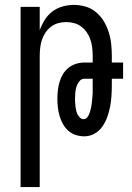

<svg xmlns="http://www.w3.org/2000/svg" viewBox="-20 -548 540 783"><path d="M64 215V-520H142V-425Q150 -447 162.5 -467Q175 -487 193.5 -501Q212 -515 235 -521.5Q258 -528 281 -528Q306 -528 329.5 -521Q353 -514 372 -498Q391 -482 403.5 -461Q416 -440 423.5 -416.5Q431 -393 433.5 -368.5Q436 -344 436 -320V-293H482V-227H436V-200Q436 -178 434.5 -156Q433 -134 429 -113Q425 -92 417.5 -71Q410 -50 397.5 -32Q385 -14 365.5 -3Q346 8 324 8Q306 8 289 2.5Q272 -3 258.5 -15Q245 -27 236.5 -42.5Q228 -58 223 -75Q218 -92 216 -110Q214 -128 214 -145Q214 -163 216 -180.5Q218 -198 223 -214.5Q228 -231 237 -246Q246 -261 260 -272Q274 -283 291 -288Q308 -293 325 -293H358V-320Q358 -337 356 -353.5Q354 -370 349 -385.5Q344 -401 334.5 -415Q325 -429 312 -439Q299 -449 283 -453.5Q267 -458 250 -458Q233 -458 217 -453.5Q201 -449 188 -439Q175 -429 165.5 -415Q156 -401 151 -385.5Q146 -370 144 -353.5Q142 -337 142 -320V215ZM321 -62Q329 -62 334.5 -68Q340 -74 343 -81Q346 -88 348 -95Q350 -102 351.5 -109.5Q353 -117 354 -124.5Q355 -132 355.5 -139.5Q356 -147 357 -154.5Q358 -162 358 -169.5Q358 -177 358 -184.5Q358 -192 358 -200V-227H325Q312 -227 304 -217Q296 -207 292 -195Q288 -183 287 -170.5Q286 -158 286 -145Q286 -137 286.5 -129Q287 -121 288 -112.5Q289 -104 291 -96Q293 -88 296.5 -81Q300 -74 306.5 -68Q313 -62 321 -62Z"/></svg>

Font: Iosevka
Style: Regular
Weight: 400
Monospace: yes
Designer: Belleve Invis
Foundry: Belleve Invis
Version: Version 33.2.3; ttfautohint (v1.8.4)